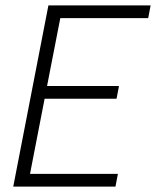

<svg xmlns="http://www.w3.org/2000/svg" viewBox="-20 -690 590 710"><path d="M29 0 159 -670H537L528 -623H203L154 -372H420L411 -325H145L91 -47H416L407 0Z"/></svg>

Font: Lode Dark
Style: Italic
Weight: 400
Italic angle: -11°
Monospace: yes
Designer: Belleve Invis
Foundry: Belleve Invis
Version: Version 29.2.0; ttfautohint (v1.8.3)